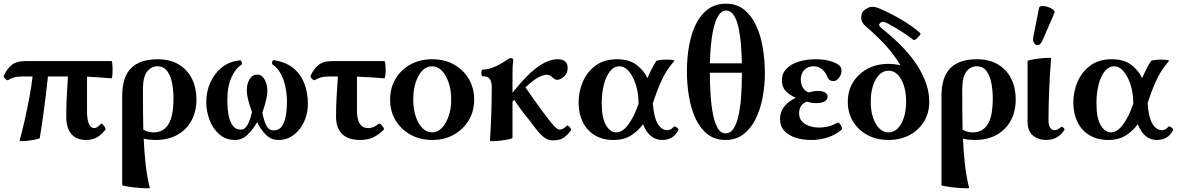

<svg xmlns="http://www.w3.org/2000/svg" viewBox="-23 -745 6359 1037"><path d="M83 15Q96 -32 109.5 -92Q123 -152 135 -215Q147 -278 153 -332H96Q69 -332 50.5 -326Q32 -320 22 -313Q18 -310 11 -314.5Q4 -319 -0.5 -326Q-5 -333 -2 -337Q14 -372 39.5 -393.5Q65 -415 115 -415H579Q582 -415 583.5 -401Q585 -387 585 -368.5Q585 -350 583.5 -336Q582 -322 579 -322Q545 -325 512 -327Q479 -329 447 -331V-146Q447 -53 487 -53Q501 -53 522 -76Q525 -80 532 -73Q539 -66 544 -57Q549 -48 546 -44Q523 -15 498.5 -2Q474 11 442 11Q390 11 362.5 -21Q335 -53 335 -114Q335 -168 337.5 -223Q340 -278 344 -332H236Q231 -288 224.5 -231.5Q218 -175 209.5 -115Q201 -55 192 0Q192 3 175 7Q158 11 136 14Q114 17 98 17.5Q82 18 83 15Z M786 269Q786 272 771 272Q756 272 734 270.5Q712 269 689.5 266Q667 263 652 260Q637 257 637 254V-227Q637 -329 685 -377Q733 -425 828 -425Q896 -425 943 -396.5Q990 -368 1014 -319Q1038 -270 1038 -209Q1038 -143 1011 -93.5Q984 -44 934.5 -16.5Q885 11 818 11Q802 11 786 9.5Q770 8 753 4Q757 80 762 128Q767 176 773 208.5Q779 241 786 269ZM749 -261Q749 -196 749.5 -142.5Q750 -89 751 -45Q765 -36 779 -33Q793 -30 807 -30Q859 -30 886.5 -73.5Q914 -117 914 -213Q914 -253 907 -293Q900 -333 881 -360Q862 -387 827 -387Q795 -387 772 -359Q749 -331 749 -261Z M1247 11Q1196 11 1161 -20Q1126 -51 1108.5 -98Q1091 -145 1091 -192Q1091 -250 1113 -299.5Q1135 -349 1176 -381.5Q1217 -414 1274 -419Q1280 -420 1282.5 -409Q1285 -398 1282 -396Q1250 -377 1227.5 -328Q1205 -279 1205 -205Q1205 -183 1207 -155.5Q1209 -128 1216.5 -103Q1224 -78 1238.5 -61.5Q1253 -45 1277 -45Q1300 -45 1314 -70.5Q1328 -96 1338 -140Q1322 -184 1316 -210.5Q1310 -237 1310 -258Q1310 -291 1324.5 -316.5Q1339 -342 1366 -342Q1392 -342 1406.5 -315Q1421 -288 1421 -255Q1421 -233 1414 -203.5Q1407 -174 1394 -137Q1402 -93 1415.5 -67Q1429 -41 1455 -41Q1486 -41 1501.5 -66Q1517 -91 1522 -126.5Q1527 -162 1527 -194Q1527 -236 1518.5 -276Q1510 -316 1492.5 -348Q1475 -380 1450 -396Q1445 -398 1447 -409.5Q1449 -421 1454 -420Q1519 -411 1560 -378Q1601 -345 1620.5 -294.5Q1640 -244 1640 -182Q1640 -134 1620.5 -90Q1601 -46 1565 -17.5Q1529 11 1481 11Q1441 11 1412 -18.5Q1383 -48 1366 -85Q1344 -47 1314.5 -18Q1285 11 1247 11Z M1922 11Q1858 11 1825 -21Q1792 -53 1792 -114Q1792 -168 1795 -223Q1798 -278 1802 -332H1753Q1726 -332 1707.5 -326Q1689 -320 1679 -313Q1675 -310 1668 -314.5Q1661 -319 1656.5 -326Q1652 -333 1655 -337Q1671 -372 1696.5 -393.5Q1722 -415 1772 -415H2053Q2056 -415 2058 -401Q2060 -387 2060 -368.5Q2060 -350 2058 -336Q2056 -322 2052 -322Q2015 -325 1978 -327.5Q1941 -330 1905 -331V-146Q1905 -53 1967 -53Q1993 -53 2022 -76Q2026 -80 2034 -73Q2042 -66 2047.5 -57Q2053 -48 2049 -44Q2020 -15 1990.5 -2Q1961 11 1922 11Z M2312 11Q2246 11 2194.5 -17.5Q2143 -46 2113.5 -95Q2084 -144 2084 -207Q2084 -270 2113.5 -319.5Q2143 -369 2194.5 -397Q2246 -425 2312 -425Q2377 -425 2428 -397Q2479 -369 2508.5 -319.5Q2538 -270 2538 -207Q2538 -144 2508.5 -95Q2479 -46 2428 -17.5Q2377 11 2312 11ZM2311 -30Q2340 -30 2363 -53.5Q2386 -77 2400 -117Q2414 -157 2414 -208Q2414 -259 2400 -299.5Q2386 -340 2363 -363.5Q2340 -387 2311 -387Q2281 -387 2258 -363.5Q2235 -340 2222 -299.5Q2209 -259 2209 -208Q2209 -157 2222 -117Q2235 -77 2258 -53.5Q2281 -30 2311 -30Z M2623 15Q2628 -53 2630.5 -128.5Q2633 -204 2633 -272Q2633 -302 2623 -317.5Q2613 -333 2584 -333Q2579 -333 2577.5 -342Q2576 -351 2577.5 -360Q2579 -369 2584 -369Q2611 -369 2646.5 -383.5Q2682 -398 2715 -422Q2727 -431 2738 -431Q2749 -431 2749 -418Q2746 -397 2745.5 -376Q2745 -355 2745 -334V-244Q2822 -341 2880.5 -383Q2939 -425 2989 -425Q3043 -425 3043 -377Q3043 -350 3023.5 -332Q3004 -314 2987 -314Q2976 -314 2968 -321Q2960 -328 2951.5 -334.5Q2943 -341 2928 -341Q2911 -341 2883.5 -326.5Q2856 -312 2815 -273Q2837 -241 2861 -207Q2885 -173 2909 -141Q2944 -93 2965.5 -69Q2987 -45 3000 -45Q3019 -45 3037 -65Q3040 -69 3047 -64.5Q3054 -60 3058.5 -52.5Q3063 -45 3060 -40Q3041 -15 3021 -1Q3001 13 2963 13Q2942 13 2924.5 3Q2907 -7 2886.5 -31Q2866 -55 2835 -97Q2813 -123 2792 -151.5Q2771 -180 2754 -206Q2750 -201 2745 -196V0Q2745 3 2726.5 7Q2708 11 2684 14Q2660 17 2641.5 17.5Q2623 18 2623 15Z M3290 11Q3232 11 3189.5 -14.5Q3147 -40 3124.5 -86Q3102 -132 3102 -191Q3102 -250 3125 -303.5Q3148 -357 3194 -391Q3240 -425 3309 -425Q3375 -425 3414.5 -395Q3454 -365 3474 -323Q3484 -347 3495.5 -370Q3507 -393 3522 -416Q3525 -419 3541 -421Q3557 -423 3576 -423Q3595 -423 3608 -421Q3621 -419 3619 -416Q3597 -391 3578 -361.5Q3559 -332 3541 -290.5Q3523 -249 3503 -187Q3509 -109 3530 -75.5Q3551 -42 3580 -42Q3601 -42 3614 -59Q3617 -64 3624 -61Q3631 -58 3637 -52.5Q3643 -47 3641 -43Q3615 11 3553 11Q3484 11 3450 -74Q3424 -38 3385.5 -13.5Q3347 11 3290 11ZM3227 -186Q3227 -108 3250 -69Q3273 -30 3305 -30Q3340 -30 3371.5 -73.5Q3403 -117 3426 -185Q3425 -197 3425 -210Q3423 -253 3409 -294Q3395 -335 3372.5 -361Q3350 -387 3322 -387Q3294 -387 3272.5 -361Q3251 -335 3239 -290Q3227 -245 3227 -186Z M3896 11Q3838 11 3798 -20.5Q3758 -52 3733.5 -105Q3709 -158 3698 -224.5Q3687 -291 3687 -361Q3687 -431 3698.5 -496.5Q3710 -562 3735 -613.5Q3760 -665 3800.5 -695Q3841 -725 3898 -725Q3956 -725 3996 -693Q4036 -661 4061 -607Q4086 -553 4097 -486Q4108 -419 4108 -349Q4108 -283 4096 -219Q4084 -155 4058.5 -103Q4033 -51 3992.5 -20Q3952 11 3896 11ZM3898 -688Q3874 -688 3857.5 -661.5Q3841 -635 3831 -592Q3821 -549 3816.5 -499Q3812 -449 3811 -403H3984Q3983 -453 3979 -503Q3975 -553 3966 -595Q3957 -637 3940.5 -662.5Q3924 -688 3898 -688ZM3896 -25Q3923 -25 3940 -52Q3957 -79 3966.5 -124.5Q3976 -170 3980 -226.5Q3984 -283 3984 -341Q3984 -347 3984 -352H3811Q3811 -288 3815 -229.5Q3819 -171 3828.5 -125Q3838 -79 3854 -52Q3870 -25 3896 -25Z M4358 11Q4313 11 4275 -1Q4237 -13 4213.5 -38Q4190 -63 4190 -102Q4190 -137 4210 -166Q4230 -195 4275 -217Q4240 -232 4220 -254Q4200 -276 4200 -312Q4200 -348 4224.5 -373.5Q4249 -399 4291 -412Q4333 -425 4384 -425Q4434 -425 4470 -412.5Q4506 -400 4517 -384Q4520 -379 4521 -374Q4522 -369 4522 -363Q4522 -342 4508 -324.5Q4494 -307 4479 -307Q4456 -307 4449 -324Q4423 -387 4371 -387Q4338 -387 4320 -366Q4302 -345 4302 -316Q4302 -290 4314 -270.5Q4326 -251 4347 -246Q4357 -249 4369 -251.5Q4381 -254 4395 -254Q4420 -254 4433.5 -245Q4447 -236 4447 -223Q4447 -207 4431 -197.5Q4415 -188 4386 -188Q4360 -188 4336 -196Q4316 -190 4304.5 -174Q4293 -158 4293 -133Q4293 -96 4324 -76Q4355 -56 4401 -56Q4423 -56 4448 -61.5Q4473 -67 4500 -82Q4505 -85 4512 -77Q4519 -69 4523 -59.5Q4527 -50 4524 -46Q4494 -19 4451 -4Q4408 11 4358 11Z M4776 11Q4712 11 4662.5 -15.5Q4613 -42 4584.5 -88.5Q4556 -135 4556 -195Q4556 -255 4584.5 -301Q4613 -347 4662.5 -373.5Q4712 -400 4776 -400Q4793 -400 4809 -398Q4825 -396 4840 -393Q4806 -449 4762.5 -497.5Q4719 -546 4653 -603Q4629 -623 4628.5 -646.5Q4628 -670 4638 -683Q4649 -696 4671 -705Q4693 -714 4727 -699Q4790 -672 4846.5 -638.5Q4903 -605 4948 -566Q4951 -563 4943 -552.5Q4935 -542 4924.5 -534Q4914 -526 4910 -530Q4878 -555 4846 -575Q4814 -595 4776 -616Q4758 -626 4748 -627Q4738 -628 4730 -620Q4722 -611 4726.5 -605Q4731 -599 4745 -587Q4872 -486 4934 -387Q4996 -288 4996 -195Q4996 -135 4967.5 -88.5Q4939 -42 4889.5 -15.5Q4840 11 4776 11ZM4776 -30Q4818 -30 4844.5 -77Q4871 -124 4871 -196Q4871 -269 4844.5 -316Q4818 -363 4776 -363Q4734 -363 4707 -316Q4680 -269 4680 -196Q4680 -124 4707 -77Q4734 -30 4776 -30Z M5211 269Q5211 272 5196 272Q5181 272 5159 270.5Q5137 269 5114.5 266Q5092 263 5077 260Q5062 257 5062 254V-227Q5062 -329 5110 -377Q5158 -425 5253 -425Q5321 -425 5368 -396.5Q5415 -368 5439 -319Q5463 -270 5463 -209Q5463 -143 5436 -93.5Q5409 -44 5359.5 -16.5Q5310 11 5243 11Q5227 11 5211 9.5Q5195 8 5178 4Q5182 80 5187 128Q5192 176 5198 208.5Q5204 241 5211 269ZM5174 -261Q5174 -196 5174.5 -142.5Q5175 -89 5176 -45Q5190 -36 5204 -33Q5218 -30 5232 -30Q5284 -30 5311.5 -73.5Q5339 -117 5339 -213Q5339 -253 5332 -293Q5325 -333 5306 -360Q5287 -387 5252 -387Q5220 -387 5197 -359Q5174 -331 5174 -261Z M5628 11Q5586 11 5556.5 -12.5Q5527 -36 5527 -89V-415Q5527 -418 5546 -422Q5565 -426 5590.5 -429Q5616 -432 5635 -432.5Q5654 -433 5654 -430Q5647 -343 5643.5 -256Q5640 -169 5640 -97Q5640 -42 5674 -42Q5688 -42 5708 -59Q5711 -63 5720 -55.5Q5729 -48 5726 -43Q5690 11 5628 11ZM5609 -530Q5599 -505 5585 -502Q5571 -499 5562.5 -511.5Q5554 -524 5558 -547L5589 -702Q5591 -712 5605.5 -712.5Q5620 -713 5637 -707.5Q5654 -702 5665 -693Q5676 -684 5672 -675Z M5962 11Q5904 11 5861.5 -14.5Q5819 -40 5796.5 -86Q5774 -132 5774 -191Q5774 -250 5797 -303.5Q5820 -357 5866 -391Q5912 -425 5981 -425Q6047 -425 6086.5 -395Q6126 -365 6146 -323Q6156 -347 6167.5 -370Q6179 -393 6194 -416Q6197 -419 6213 -421Q6229 -423 6248 -423Q6267 -423 6280 -421Q6293 -419 6291 -416Q6269 -391 6250 -361.5Q6231 -332 6213 -290.5Q6195 -249 6175 -187Q6181 -109 6202 -75.5Q6223 -42 6252 -42Q6273 -42 6286 -59Q6289 -64 6296 -61Q6303 -58 6309 -52.5Q6315 -47 6313 -43Q6287 11 6225 11Q6156 11 6122 -74Q6096 -38 6057.5 -13.5Q6019 11 5962 11ZM5899 -186Q5899 -108 5922 -69Q5945 -30 5977 -30Q6012 -30 6043.5 -73.5Q6075 -117 6098 -185Q6097 -197 6097 -210Q6095 -253 6081 -294Q6067 -335 6044.5 -361Q6022 -387 5994 -387Q5966 -387 5944.5 -361Q5923 -335 5911 -290Q5899 -245 5899 -186Z"/></svg>

Font: Junicode SmExp
Style: Bold
Weight: 700
Width: 6
Designer: Peter S. Baker
Version: Version 2.205; ttfautohint (v1.8.4)